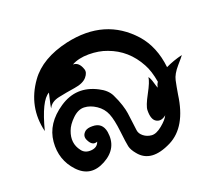

<svg xmlns="http://www.w3.org/2000/svg" viewBox="-70 -516 700 606"><g transform="rotate(-15 280.0 -212.5)"><path d="M68 -325Q103 -384 190 -412Q324 -454 417 -367Q461 -325 475 -255Q500 -270 530 -280Q528 -276 510.5 -252Q493 -228 490.5 -208.5Q488 -189 486 -162Q481 -58 420 -20Q350 23 310 -19Q296 -33 292 -45.5Q288 -58 280 -97.5Q272 -137 261.5 -157.5Q251 -178 230 -189.5Q209 -201 189 -200Q169 -199 151.5 -179Q134 -159 129 -140Q118 -101 143 -74Q155 -60 176 -63.5Q197 -67 201 -85Q184 -76 171 -98Q161 -114 175 -128Q183 -135 199 -136Q232 -139 241 -106Q255 -50 204.5 -16.5Q154 17 111 -21.5Q68 -60 68 -120Q68 -180 124.5 -225.5Q181 -271 249 -243Q277 -232 289 -212Q301 -192 308 -175Q315 -158 317.5 -147Q320 -136 324 -117.5Q328 -99 330.5 -87.5Q333 -76 345 -68Q357 -60 372.5 -60Q388 -60 406.5 -78Q425 -96 430 -110Q414 -94 398 -101Q382 -108 380 -140Q379 -154 394.5 -189.5Q410 -225 410 -240Q416 -234 422 -218Q428 -202 430 -200Q430 -209 435 -218Q425 -256 410 -278Q372 -336 308 -353Q280 -361 246 -358Q212 -355 190 -340Q210 -342 221 -317Q227 -305 216 -289.5Q205 -274 176 -267Q147 -260 121 -252Q95 -244 88 -224Q87 -228 94 -274Q66 -256 50 -160Q21 -246 68 -325Z"/></g></svg>

Font: SOV_mook
Style: Book
Weight: 400
Version: Version 1.00